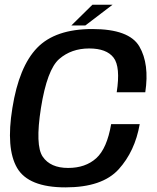

<svg xmlns="http://www.w3.org/2000/svg" viewBox="-20 -806 680 830"><path d="M263 4Q422 4 492.8 -74Q563.5 -152 584 -269.5H460.5Q442.5 -164 396 -122Q349.5 -80 274.5 -80Q198 -80 164.8 -128.5Q131.5 -177 157 -339Q183.5 -505.5 236 -551Q288.5 -596.5 365.5 -596.5Q440.5 -596.5 471 -556.8Q501.5 -517 484.5 -407H608Q626.5 -529.5 582.5 -605Q538.5 -680.5 379 -680.5Q219 -680.5 140.5 -599.2Q62 -518 33.5 -339Q5 -164 54 -80Q103 4 263 4ZM288.5 -696H349L466.5 -785.5H379.5Z"/></svg>

Font: Anybody UltraCondensed Thin Medium
Style: Italic
Weight: 500
Italic angle: -10°
Version: Version 1.111